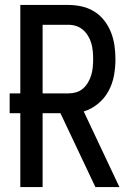

<svg xmlns="http://www.w3.org/2000/svg" viewBox="-20 -755 540 775"><path d="M462 0H365L224 -298H152V0H62V-298H19V-378H62V-735H256Q283 -735 310 -729Q337 -723 360.5 -708.5Q384 -694 401 -672Q418 -650 428 -624.5Q438 -599 442 -571.5Q446 -544 446 -516Q446 -483 440 -450Q434 -417 418 -387.5Q402 -358 376 -336.5Q350 -315 318 -305ZM256 -378Q272 -378 287.5 -382.5Q303 -387 315 -397.5Q327 -408 335.5 -422.5Q344 -437 348.5 -452.5Q353 -468 354.5 -484Q356 -500 356 -516Q356 -532 354.5 -548.5Q353 -565 348.5 -580.5Q344 -596 335.5 -610Q327 -624 315 -634.5Q303 -645 287.5 -650Q272 -655 256 -655H152V-378Z"/></svg>

Font: Iosevka Medium
Style: Regular
Weight: 500
Monospace: yes
Designer: Belleve Invis
Foundry: Belleve Invis
Version: Version 32.5.0; ttfautohint (v1.8.4)